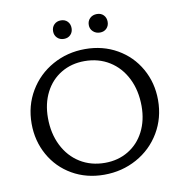

<svg xmlns="http://www.w3.org/2000/svg" viewBox="-90 -920 969 1012"><g transform="rotate(-10 394.5 -414.5)"><path d="M56 -325Q56 -421 102 -498.5Q148 -576 227 -620Q306 -664 401 -664Q496 -664 572 -620.5Q648 -577 691 -501Q734 -425 734 -333Q734 -237 688 -159.5Q642 -82 562.5 -38Q483 6 387 6Q292 6 216.5 -37.5Q141 -81 98.5 -157Q56 -233 56 -325ZM643 -316Q643 -400 610.5 -465Q578 -530 520 -566Q462 -602 387 -602Q317 -602 262 -569Q207 -536 176.5 -476.5Q146 -417 146 -340Q146 -257 178.5 -192Q211 -127 269 -91Q327 -55 402 -55Q472 -55 527 -88Q582 -121 612.5 -180.5Q643 -240 643 -316ZM252 -785Q252 -807 266 -821Q280 -835 302 -835Q324 -835 337.5 -821Q351 -807 351 -785Q351 -764 337.5 -750Q324 -736 302 -736Q280 -736 266 -750Q252 -764 252 -785ZM443 -785Q443 -807 457.5 -821Q472 -835 495 -835Q517 -835 530.5 -821Q544 -807 544 -785Q544 -764 530.5 -750Q517 -736 495 -736Q473 -736 458 -750Q443 -764 443 -785Z"/></g></svg>

Font: Ysabeau Medium
Style: Regular
Weight: 500
Designer: Christian Thalmann (Catharsis Fonts)
Version: Version 0.003